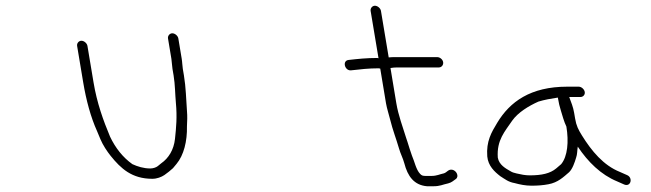

<svg xmlns="http://www.w3.org/2000/svg" viewBox="-20 -624 2267 669"><path d="M248.7 -464 269.9 -337C280.1 -275.5 296.1 -215.8 318.2 -167L329.9 -139C338.2 -118.9 353.5 -95.9 365.5 -81C401.1 -36.7 439.5 -1 510.8 -1C526.9 -1 542.4 -7.1 552.7 -14L568.7 -26L582.7 -38L595.2 -53C620.3 -83.1 632.6 -131.8 631.4 -184C632.4 -200.6 633.1 -219.5 631.5 -237C628.4 -278.5 627.9 -319 620.9 -361L617 -384C615 -396.4 615.2 -407.3 613.2 -419L601.4 -490C599.9 -499.2 589.6 -508 580.4 -508C571.2 -508 563.9 -499.2 565.4 -490L577.2 -419C579.1 -407.5 578.9 -396.7 581 -384L584.9 -361C590.3 -328.2 590 -296.8 592.9 -265C597.5 -216.5 593.9 -179.4 589.7 -140C585.6 -101.9 567.4 -72.8 541.8 -55L529.5 -45C524.3 -40.8 513.8 -37 503.8 -37C480.3 -37 458.8 -43.9 441.3 -52C408.6 -75.1 382.2 -108.2 363.4 -148C339.9 -204.2 317.8 -265.2 305.9 -337L284.7 -464C283.2 -473.2 273 -482 263.7 -482C254.5 -482 247.2 -473.2 248.7 -464Z M1524.1 -407.5C1522.5 -417.2 1512.7 -425 1503.2 -425H1356.2C1348.9 -425 1341.6 -424.7 1334.4 -424L1307.4 -586C1305.9 -595.2 1295.6 -604 1286.4 -604C1277.2 -604 1269.9 -595.2 1271.4 -586L1298.9 -421C1297.6 -421 1296.2 -421.3 1294.7 -422C1257 -422 1226.6 -418.7 1193.9 -415C1171.3 -411.7 1181.7 -375.8 1203.9 -379C1235.2 -382.5 1264.3 -386 1299.7 -386C1301.8 -385.3 1303.6 -385 1304.9 -385L1325 -264C1328.1 -245.9 1335.3 -224.2 1339.5 -207C1348.3 -170.9 1360.3 -141 1370.2 -107C1375.2 -88.8 1384 -73.1 1388.8 -55C1400.4 -10.2 1422.4 21.2 1468.2 25H1489.2C1514.2 25 1521.4 19.2 1541.5 15C1553.4 12.1 1559.8 5.7 1568 0C1580.7 -8.8 1570.8 -29.6 1556.1 -32.5C1542 -35.2 1537.5 -23.2 1526.7 -20C1511.3 -16.8 1502.1 -11 1483.2 -11H1464.2C1454.2 -11 1449.7 -11.8 1444 -18C1429.6 -32.9 1424.7 -60.7 1415.3 -82C1409.1 -98.2 1405.7 -112 1400 -129L1395 -144C1383.7 -180.6 1367.9 -222.5 1361 -264L1340.6 -387C1348.3 -388.3 1355.9 -389 1363.2 -389H1509.2C1518.7 -389 1525.7 -397.9 1524.1 -407.5Z M1923.7 -284C1926.7 -266 1930.2 -251 1934.2 -239C1938.2 -225.6 1945.6 -198.8 1953.5 -183C1962.2 -130.7 1957.8 -79 1935.3 -52L1917.8 -37C1896.6 -19.4 1867.3 -13 1825.8 -13C1818.5 -13 1810.7 -13.7 1802.5 -15C1790.6 -17.9 1768.9 -20.4 1759.5 -27C1741.8 -37 1718.8 -49.5 1714.5 -75C1710.4 -136.2 1739.1 -165.7 1765 -204C1785.3 -232.4 1822 -254.8 1856 -270C1877.4 -276.4 1898.6 -280.3 1923.7 -284ZM1963.4 -286H2002.4C2011.9 -286 2019.1 -293.8 2017.5 -303.5C2015.9 -313.1 2005.9 -322 1996.4 -322H1956.4C1828.4 -322 1756.6 -269.5 1712.4 -196C1692.4 -162.9 1673.8 -131.9 1677.8 -79C1681 -45.7 1703 -25.7 1723.3 -10C1740.1 0.5 1751.2 10.2 1773.3 14C1791.7 19 1811.1 23 1831.8 23C1853.2 23 1872.4 21.6 1891 18C1924 12 1943.2 -7 1963 -24C1974.6 -34.9 1982.5 -58 1987.5 -75C1991.6 -85.9 1991 -99.8 1993.2 -113C2028.6 -59.9 2073.8 -15.2 2130.3 8L2155.2 19C2178.4 28.3 2186.3 -5.3 2164.7 -14L2139.8 -25C2083 -47.7 2041.5 -97.5 2007.7 -152C1995.2 -172.2 1988.1 -185.6 1983.9 -211L1980.5 -231C1977.1 -251.4 1970.2 -267.3 1963.4 -286Z"/></svg>

Font: CiSf OpenHand
Style: OpObl
Weight: 400
Foundry: Cannot Into Space Fonts
Version: Version 0.7892